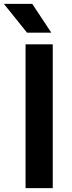

<svg xmlns="http://www.w3.org/2000/svg" viewBox="-53 -968 370 988"><path d="M78.5 0V-740H218.5V0ZM86 -800 -33 -948H113L211 -800Z"/></svg>

Font: Encode Sans SmExp SmBold
Style: Regular
Weight: 600
Width: 6
Designer: Multiple Designers
Foundry: Impallari Type
Version: Version 3.002; ttfautohint (v1.8.3) -l 8 -r 50 -G 200 -x 14 